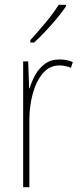

<svg xmlns="http://www.w3.org/2000/svg" viewBox="-20 -784 336 804"><path d="M229 -535Q243 -535 257.5 -532.5Q272 -530 285 -524L277 -500Q268 -504 255.5 -507Q243 -510 229 -510Q187 -510 159 -476.5Q131 -443 117 -391Q103 -339 103 -283V0H77V-527H98L102 -414H104Q112 -442 127.5 -470Q143 -498 168 -516.5Q193 -535 229 -535ZM256 -757Q240 -733 217 -705.5Q194 -678 169.5 -652Q145 -626 123 -606H107V-616Q141 -653 171.5 -690Q202 -727 226 -764H256Z"/></svg>

Font: Noto Sans Gurmukhi UI Condensed Thin
Style: Regular
Weight: 100
Width: 3
Designer: Jelle Bosma - Monotype Design Team
Foundry: Monotype Imaging Inc.
Version: Version 2.004; ttfautohint (v1.8.4.7-5d5b)